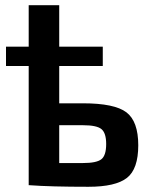

<svg xmlns="http://www.w3.org/2000/svg" viewBox="-20 -710 586 736"><path d="M298 -314Q419 -314 464.5 -279.5Q510 -245 510 -153Q510 -62 466.5 -28Q423 6 319 6Q174 6 94 0H90V-457H3V-531H90V-690H207V-531H374V-457H207V-314ZM298 -85Q350 -85 368.5 -99.5Q387 -114 387 -158Q387 -200 369 -215Q351 -230 298 -230H207V-85Z"/></svg>

Font: Exo 2 Semi Bold
Style: Regular
Weight: 600
Designer: Natanael Gama
Version: Version 1.001;PS 001.001;hotconv 1.0.88;makeotf.lib2.5.64775